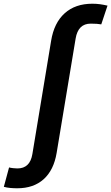

<svg xmlns="http://www.w3.org/2000/svg" viewBox="-120 -781 591 1021"><path d="M-28.3 220.2Q-46.9 220.2 -65.4 218.5Q-84 216.8 -99.6 212.4L-71.8 109.4Q-63.5 111.8 -49.3 113.3Q-35.2 114.7 -27.3 114.7Q39.6 114.7 52.2 38.1L151.9 -564.5Q167.5 -659.7 223.9 -710.4Q280.3 -761.2 371.1 -761.2Q393.1 -761.2 412.1 -758.5Q431.2 -755.9 451.7 -751L418.5 -651.4Q397.9 -655.3 362.3 -655.3Q295.4 -655.3 282.2 -576.2L181.2 32.2Q166 123.5 112.3 171.9Q58.6 220.2 -28.3 220.2Z"/></svg>

Font: Inter Semi Bold
Style: Italic
Weight: 600
Italic angle: -9.39999°
Designer: Rasmus Andersson
Foundry: rsms
Version: Version 4.000;git-3c8e0fc